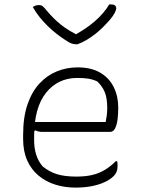

<svg xmlns="http://www.w3.org/2000/svg" viewBox="-20 -842 640 872"><path d="M332 -536Q394 -536 435 -512Q476 -488 496.5 -446.5Q517 -405 517 -354V-350Q517 -325 514 -300.5Q511 -276 503 -259.5Q495 -243 480 -243H171Q162 -243 154 -245Q146 -247 141 -250L126 -241L122 -288H460Q463 -303 465 -318.5Q467 -334 467 -351Q467 -396 456 -423Q445 -450 422 -472Q403 -481 382.5 -484.5Q362 -488 331 -488Q243 -488 189 -420.5Q135 -353 135 -222V-205Q135 -169 144.5 -139Q154 -109 174 -86Q205 -61 240 -50.5Q275 -40 327 -40Q367 -40 397.5 -47Q428 -54 454.5 -69.5Q481 -85 506 -110H512Q513 -107 513.5 -102Q514 -97 514 -89Q514 -73 509.5 -62Q505 -51 497 -43Q481 -27 455.5 -15Q430 -3 396.5 3.5Q363 10 323 10Q274 10 231 -3.5Q188 -17 155 -44.5Q122 -72 103.5 -113.5Q85 -155 85 -211V-229Q85 -310 105 -368Q125 -426 159.5 -463Q194 -500 238.5 -518Q283 -536 332 -536ZM332 -641Q330 -641 327.5 -641Q325 -641 323 -641Q316 -641 305 -644.5Q294 -648 268 -666Q253 -676 234.5 -690.5Q216 -705 197 -723.5Q178 -742 160.5 -763.5Q143 -785 129 -810Q136 -815 142.5 -817Q149 -819 158 -819Q167 -819 173.5 -814Q180 -809 193 -793Q221 -759 256 -730.5Q291 -702 350 -674L292 -686H357L300 -673Q365 -706 409 -744Q453 -782 476 -822H482Q492 -822 497.5 -820Q503 -818 505.5 -813.5Q508 -809 508 -804Q508 -798 501.5 -784.5Q495 -771 479 -752Q464 -735 447.5 -718.5Q431 -702 412.5 -687.5Q394 -673 374 -661Q354 -649 332 -641Z"/></svg>

Font: Recursive Casual Light
Style: Regular
Weight: 300
Version: Version 1.047